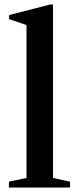

<svg xmlns="http://www.w3.org/2000/svg" viewBox="-20 -842 356 862"><path d="M20 0V-26.5L99 -43V-729.5L21 -756V-774.5L204 -821.5H218V-43L294.5 -26.5V0Z"/></svg>

Font: Libre Caslon Text Medium
Style: Regular
Weight: 500
Designer: Pablo Impallari, Rodrigo Fuenzalida, Katja Schimmel
Foundry: Pablo Impallari, Rodrigo Fuenzalida
Version: Version 2.000